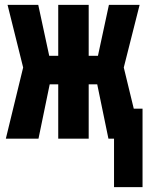

<svg xmlns="http://www.w3.org/2000/svg" viewBox="-20 -569 605 788"><path d="M4 0H138L184 -223H219V0H344V-223H379L425 0H448V199H565V-123H529L488 -292L553 -549H427L382 -340H344V-549H219V-340H182L137 -549H11L75 -292Z"/></svg>

Font: Noto Sans Mono SemiCondensed ExtraBold
Style: Regular
Weight: 800
Width: 4
Designer: Monotype Design Team
Foundry: Monotype Imaging Inc.
Version: Version 2.014